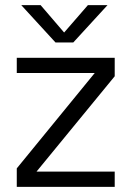

<svg xmlns="http://www.w3.org/2000/svg" viewBox="-20 -724 509 744"><path d="M264 -559.5H195L62.5 -704H137.5L228.5 -598L320.5 -704H396.5ZM45 -500H424.5V-428.5L121.5 -59H424.5V0H45V-71.5L347 -441H45Z"/></svg>

Font: Overused Grotesk Book
Style: Regular
Weight: 375
Version: Version 0.004